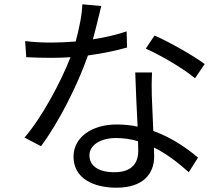

<svg xmlns="http://www.w3.org/2000/svg" viewBox="-20 -822 1040 893"><path d="M887 -458 932 -524C885 -560 771 -625 699 -657L658 -596C725 -566 833 -504 887 -458ZM622 -165 623 -120C623 -65 595 -21 512 -21C434 -21 396 -53 396 -100C396 -146 446 -180 519 -180C555 -180 590 -175 622 -165ZM687 -485H609C611 -414 616 -315 620 -233C589 -240 556 -243 522 -243C409 -243 322 -185 322 -93C322 6 412 51 522 51C646 51 697 -14 697 -94L696 -136C761 -104 815 -59 858 -21L901 -89C849 -133 779 -182 693 -213L686 -377C685 -413 685 -444 687 -485ZM451 -794 363 -802C361 -748 347 -685 332 -629C293 -626 255 -624 219 -624C177 -624 134 -626 97 -631L102 -556C140 -554 182 -553 219 -553C248 -553 278 -554 308 -556C262 -439 177 -279 94 -182L171 -142C251 -250 340 -423 389 -564C455 -573 518 -586 571 -601L569 -676C518 -659 464 -647 412 -639C428 -697 442 -758 451 -794Z"/></svg>

Font: Noto Sans Mono CJK HK
Style: Regular
Weight: 400
Designer: Ryoko NISHIZUKA 西塚涼子 (kana, bopomofo & ideographs); Paul D. Hunt (Latin, Greek & Cyrillic); Sandoll Communications 산돌커뮤니
Foundry: Adobe
Version: Version 2.004;hotconv 1.0.118;makeotfexe 2.5.65603